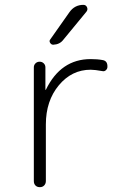

<svg xmlns="http://www.w3.org/2000/svg" viewBox="-20 -775 540 795"><path d="M267.6 -724.6Q289.1 -754.9 325.2 -754.9Q335.9 -754.9 340.3 -745.1Q344.7 -735.4 337.9 -726.6L242.2 -610.4Q227.5 -590.8 200.2 -589.8Q192.4 -589.8 187.5 -597.7Q182.6 -605.5 188.5 -612.3ZM120.1 -25.4V-496.1Q120.1 -505.9 127 -512.7Q133.8 -519.5 144 -519.5Q154.3 -519.5 161.1 -512.7Q168 -505.9 168 -496.1V-403.3H168.9H169.9Q231.4 -530.3 355.5 -530.3Q383.8 -530.3 404.3 -526.4Q425.8 -523.4 424.8 -498Q424.8 -490.2 418.5 -484.4Q412.1 -478.5 404.3 -480.5Q372.1 -486.3 355.5 -486.3Q277.3 -486.3 223.6 -421.9Q169.9 -357.4 169.9 -259.8V-25.4Q169.9 -14.6 163.1 -7.3Q156.2 0 145 0Q133.8 0 127 -6.8Q120.1 -13.7 120.1 -25.4Z"/></svg>

Font: Rounded-X Mgen+ 2m light
Style: Regular
Weight: 200
Designer: [Source Han Sans]
Ryoko NISHIZUKA  (kana & ideographs); Paul D. Hunt (Latin, Greek & Cyrillic); Wenlong ZHANG  (bopomofo
Version: Version 1.059.20150602